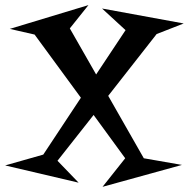

<svg xmlns="http://www.w3.org/2000/svg" viewBox="-39 -700 733 745"><path d="M673.8 -608.9 568.8 -567.9 380.9 -328.1 519 -85.9 667 -60.1 358.9 24.9 446.8 -85.9 324.2 -253.9 184.1 -76.2 266.1 8.8 -19 -58.1 128.9 -100.1 274.9 -320.8 95.2 -565.9 -1 -587.9 304.2 -680.2 231.9 -589.8 334 -411.1 448.2 -583 356.9 -667Z"/></svg>

Font: Risque
Style: Regular
Weight: 400
Designer: Astigmatic (AOETI)
Foundry: Astigmatic (AOETI)
Version: Version 1.000